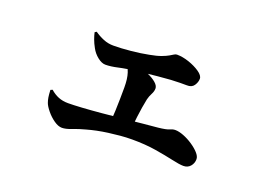

<svg xmlns="http://www.w3.org/2000/svg" viewBox="-76 -679 1152 836"><g transform="rotate(20 500.0 -261.5)"><path d="M259 -26Q242 -26 222 -40Q202 -54 186 -73.5Q170 -93 165 -107Q161 -118 159 -130.5Q157 -143 156 -164L165 -168Q183 -152 203 -144Q223 -136 248 -136Q271 -136 312 -138.5Q353 -141 402 -145.5Q451 -150 499.5 -155Q548 -160 588.5 -164Q629 -168 653 -170Q690 -174 703 -180Q716 -186 727 -186Q744 -186 766 -177.5Q788 -169 809 -155Q830 -141 843.5 -126Q857 -111 857 -98Q857 -79 845 -65Q833 -51 813 -51Q795 -51 759.5 -59Q724 -67 675 -75Q626 -83 565 -83Q537 -83 510 -80.5Q483 -78 456.5 -74.5Q430 -71 406 -66Q382 -61 361 -55Q330 -47 303.5 -36.5Q277 -26 259 -26ZM450 -124Q452 -148 453 -175Q454 -202 454.5 -230Q455 -258 455 -284Q455 -325 446.5 -350.5Q438 -376 423 -393L428 -404Q453 -401 479.5 -393.5Q506 -386 530 -375.5Q554 -365 569 -352Q584 -339 584 -326Q584 -313 576.5 -299Q569 -285 565 -269Q561 -250 557.5 -228.5Q554 -207 551 -182.5Q548 -158 546 -128ZM343 -349Q326 -349 306.5 -364.5Q287 -380 276 -401Q266 -419 260 -435.5Q254 -452 251 -466L259 -471Q279 -457 301 -448Q323 -439 347 -439Q383 -439 428 -443.5Q473 -448 508 -455Q541 -461 561 -468.5Q581 -476 592 -482.5Q603 -489 609.5 -493Q616 -497 622 -497Q648 -497 677.5 -487Q707 -477 729 -462Q751 -447 751 -432Q751 -416 740.5 -400.5Q730 -385 707 -386Q695 -386 677 -386Q659 -386 634 -384.5Q609 -383 574 -379.5Q539 -376 492 -371Q433 -364 400.5 -356.5Q368 -349 343 -349Z"/></g></svg>

Font: Noto Serif TC ExtraBold
Style: Regular
Weight: 800
Designer: Ryoko NISHIZUKA 西塚涼子 (kana & ideographs); Frank Grießhammer (Latin, Greek & Cyrillic); Wenlong ZHANG 张文龙 (bopomofo); San
Foundry: Adobe
Version: Version 2.002-H1;hotconv 1.1.0;makeotfexe 2.6.0